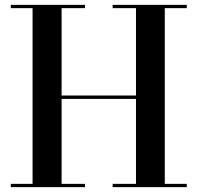

<svg xmlns="http://www.w3.org/2000/svg" viewBox="-20 -770 812 790"><path d="M24.5 -13.5H114V-736.5H24.5V-750H329.5V-736.5H233.5V-377H539.5V-736.5H443.5V-750H748.5V-736.5H658V-13.5H748.5V0H443.5V-13.5H539.5V-363H233.5V-13.5H329.5V0H24.5Z"/></svg>

Font: Bodoni* 16 Medium
Style: Regular
Weight: 500
Version: Version 2.2